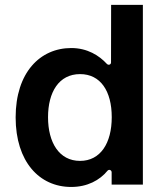

<svg xmlns="http://www.w3.org/2000/svg" viewBox="-20 -747 670 777"><path d="M268.1 9.6C333.1 9.6 383.5 -17.4 415.1 -56.1C421.2 -63.2 431.8 -58.6 431.8 -49.7V0H558.2V-727.3H429.7L429.3 -494.3C429.3 -485.1 418.7 -481.9 412.3 -488.6C381.7 -522 333.8 -552.6 268.5 -552.6C142.4 -552.6 43.3 -453.8 43.3 -272C43.3 -92.3 139.6 9.6 268.1 9.6ZM304 -95.9C219.1 -95.9 174.4 -170.5 174.4 -272.7C174.4 -374.3 218.4 -447.1 304 -447.1C386.7 -447.1 432.2 -378.6 432.2 -272.7C432.2 -166.9 386 -95.9 304 -95.9Z"/></svg>

Font: RA Gorm Semi Bold
Style: Regular
Weight: 600
Designer: Rasmus Andersson
Foundry: rsms
Version: Version 3.000;hotconv 1.0.109;makeotfexe 2.5.65596